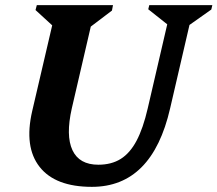

<svg xmlns="http://www.w3.org/2000/svg" viewBox="-20 -710 845 746"><path d="M105 -278 192 -651 227 -571 118 -671 123 -690H419L415 -669L287 -572L343 -651L259 -289Q235 -183 261.5 -126.5Q288 -70 362 -70Q413 -70 449 -92.5Q485 -115 510.5 -163Q536 -211 554 -289L638 -651L662 -590L556 -674L560 -690H805L801 -673L685 -591L725 -651L641 -289Q571 16 337 16Q195 16 134 -61.5Q73 -139 105 -278Z"/></svg>

Font: Platypi Light SemiBold
Style: Italic
Weight: 600
Italic angle: -13°
Version: Version 1.200